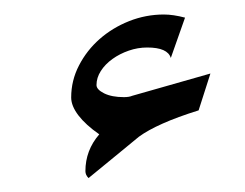

<svg xmlns="http://www.w3.org/2000/svg" viewBox="-20 -872 345 270"><path d="M275.9 -768.6 259.3 -716.8Q229.5 -707.5 208.7 -698.2Q188 -689 175.3 -679.7Q157.7 -665 139.9 -650.6Q122.1 -636.2 104.5 -621.6Q100.1 -626 100.1 -631.3Q100.1 -660.6 119.6 -683.1Q100.6 -696.3 90.3 -709.7Q80.1 -723.1 80.1 -734.9Q80.1 -758.8 91.1 -780Q102.1 -801.3 120.1 -817.1Q138.2 -833 161.6 -842.3Q185.1 -851.6 210.4 -851.6Q223.6 -851.6 240.2 -847.2L220.2 -790.5Q215.8 -805.2 187 -805.2Q173.8 -805.2 161.1 -800.8Q148.4 -796.4 138.2 -789.1Q127.9 -781.7 121.8 -772.2Q115.7 -762.7 115.7 -752.4Q115.7 -746.1 126.5 -740.7Q137.2 -735.4 154.3 -735.4Q161.6 -735.4 166 -737.3Z"/></svg>

Font: XB Khoramshahr
Style: Regular
Weight: 400
Designer: Behnam
Foundry: Irmug
Version: Version 8.005 2009